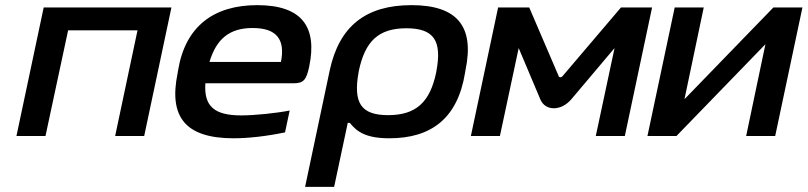

<svg xmlns="http://www.w3.org/2000/svg" viewBox="-20 -529 3142 747"><path d="M44 0H157L245 -411H515L428 0H541L647 -500H150Z M1183 -270C1215 -423 1156 -509 981 -509C811 -509 701 -426 673 -256L671 -244C636 -74 701 9 889 9C947 9 1017 1 1089 -14L1107 -99C1057 -89 971 -80 919 -80C813 -80 773 -116 779 -205H1122C1161 -205 1172 -218 1183 -270ZM795 -288C822 -378 873 -420 963 -420C1059 -420 1090 -373 1073 -288Z M1789 -244 1791 -256C1827 -427 1758 -509 1581 -509C1403 -509 1300 -427 1263 -256L1167 198H1280L1333 -51H1341C1369 -16 1404 9 1495 9C1657 9 1760 -68 1789 -244ZM1375 -247 1376 -253C1400 -367 1451 -419 1561 -419C1668 -419 1700 -371 1678 -253L1677 -247C1653 -132 1599 -81 1490 -81C1384 -81 1354 -129 1375 -247Z M1918 -500 1812 0H1925L1998 -342L2082 -143C2101 -96 2163 -96 2203 -143L2371 -342L2298 0H2411L2517 -500H2396L2168 -232C2164 -227 2156 -227 2154 -232L2039 -500Z M2499 0H2612L2958 -357L2883 0H2996L3102 -500H2989L2643 -143L2718 -500H2605Z"/></svg>

Font: LT Wave Medium
Style: Italic
Weight: 500
Designer: Daniel Lyons
Version: Version 2.5 (Glyphs App)